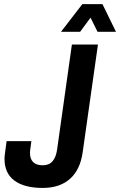

<svg xmlns="http://www.w3.org/2000/svg" viewBox="-20 -903 585 935"><path d="M479 -882.8 544.9 -748H455.1L420.9 -816.9L370.1 -748H276.9L380.9 -882.8ZM132.8 -215.8Q130.4 -197.8 128.9 -187Q127.4 -176.3 126.7 -170.4Q126 -164.6 126 -162.1Q126 -159.7 126 -158.2Q126 -128.9 141.6 -113.5Q157.2 -98.1 188 -98.1Q218.8 -98.1 235.6 -117.4Q252.4 -136.7 257.8 -172.9L330.1 -686H457L382.8 -163.1Q371.1 -76.7 321 -32.2Q271 12.2 188 12.2Q98.1 12.2 50 -23.7Q2 -59.6 2 -128.9Q2 -133.3 2.2 -138.2Q2.4 -143.1 3.7 -152.1Q4.9 -161.1 6.8 -176.3Q8.8 -191.4 12.2 -215.8Z"/></svg>

Font: Archivo Narrow
Style: Bold Italic
Weight: 700
Italic angle: -8°
Designer: Hector Gatti
Foundry: Hector Gatti
Version: 1.002; ttfautohint (v0.8)